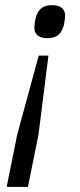

<svg xmlns="http://www.w3.org/2000/svg" viewBox="-20 -548 311 749"><path d="M89 181 130 -22 169 -331H131L47 -22L6 181ZM165 -399C210 -399 224 -427 230 -454C232 -464 234 -479 234 -488C234 -514 215 -528 183 -528C138 -528 124 -500 118 -473C116 -463 114 -448 114 -439C114 -413 133 -399 165 -399Z"/></svg>

Font: LVC Sans
Style: Italic
Weight: 400
Italic angle: -11.31°
Designer: Mike Abbink, Paul van der Laan, Pieter van Rosmalen
Foundry: Bold Monday
Version: Version 3.0